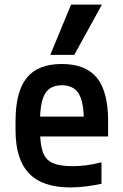

<svg xmlns="http://www.w3.org/2000/svg" viewBox="-20 -810 540 840"><path d="M287 10Q166 10 107 -51.5Q48 -113 48 -240V-280Q48 -409 97 -469.5Q146 -530 250 -530Q355 -530 404 -469.5Q453 -409 453 -280V-213H101V-300H368L347 -271V-276Q347 -363 324.5 -400Q302 -437 251 -437Q199 -437 177 -400Q155 -363 155 -276V-245Q155 -181 167 -146Q179 -111 210 -97Q241 -83 296 -83Q325 -83 355 -86.5Q385 -90 424 -100V-6Q392 1 356.5 5.5Q321 10 287 10ZM305 -570H200L291 -790H426Z"/></svg>

Font: M PLUS Code Latin Medium
Style: Regular
Weight: 500
Designer: Coji Morishita
Foundry: UNDERFOREST DESIGN
Version: Version 1.002; ttfautohint (v1.8.3)